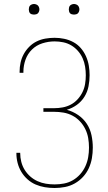

<svg xmlns="http://www.w3.org/2000/svg" viewBox="-20 -932 540 960"><path d="M253 8Q228 8 204 4Q180 0 158 -9.5Q136 -19 117.5 -35.5Q99 -52 86.5 -73Q74 -94 68 -117.5Q62 -141 62 -165V-168H81V-166Q81 -144 86.5 -122.5Q92 -101 103.5 -82.5Q115 -64 131.5 -49.5Q148 -35 168 -26Q188 -17 209.5 -13.5Q231 -10 253 -10Q277 -10 300.5 -14.5Q324 -19 344.5 -31Q365 -43 381 -61Q397 -79 407 -101Q417 -123 421 -146.5Q425 -170 425 -194Q425 -218 421 -241.5Q417 -265 406.5 -286.5Q396 -308 379.5 -325.5Q363 -343 342 -354Q321 -365 297.5 -369Q274 -373 250 -373H197V-391H250Q272 -391 293.5 -395Q315 -399 334 -409Q353 -419 368 -435.5Q383 -452 392.5 -471.5Q402 -491 405.5 -512.5Q409 -534 409 -556Q409 -577 405.5 -599Q402 -621 393 -641Q384 -661 369.5 -677.5Q355 -694 336.5 -705Q318 -716 296.5 -720.5Q275 -725 253 -725Q222 -725 192 -715.5Q162 -706 140 -684.5Q118 -663 107.5 -633.5Q97 -604 97 -573V-568H78V-574Q78 -597 83 -619.5Q88 -642 99 -662Q110 -682 126.5 -698.5Q143 -715 163.5 -725Q184 -735 207 -739Q230 -743 253 -743Q277 -743 301 -738Q325 -733 346.5 -721.5Q368 -710 384 -691.5Q400 -673 410 -650.5Q420 -628 424 -604Q428 -580 428 -556Q428 -528 422.5 -500Q417 -472 402 -448Q387 -424 364 -407.5Q341 -391 314 -383Q344 -375 370.5 -357Q397 -339 414 -313Q431 -287 437.5 -256Q444 -225 444 -194Q444 -167 439.5 -141Q435 -115 424 -91Q413 -67 395 -47.5Q377 -28 354 -15Q331 -2 305 3Q279 8 253 8ZM350 -859Q345 -859 339.5 -860.5Q334 -862 330.5 -865.5Q327 -869 325.5 -874.5Q324 -880 324 -885Q324 -890 325.5 -895.5Q327 -901 330.5 -904.5Q334 -908 339.5 -910Q345 -912 350 -912Q355 -912 360.5 -910Q366 -908 369.5 -904.5Q373 -901 375 -895.5Q377 -890 377 -885Q377 -880 375 -874.5Q373 -869 369.5 -865.5Q366 -862 360.5 -860.5Q355 -859 350 -859ZM150 -859Q145 -859 139.5 -860.5Q134 -862 130.5 -865.5Q127 -869 125.5 -874.5Q124 -880 124 -885Q124 -890 125.5 -895.5Q127 -901 130.5 -904.5Q134 -908 139.5 -910Q145 -912 150 -912Q155 -912 160.5 -910Q166 -908 169.5 -904.5Q173 -901 175 -895.5Q177 -890 177 -885Q177 -880 175 -874.5Q173 -869 169.5 -865.5Q166 -862 160.5 -860.5Q155 -859 150 -859Z"/></svg>

Font: Iosevka SS18 Thin
Style: Regular
Weight: 100
Monospace: yes
Designer: Belleve Invis
Foundry: Belleve Invis
Version: Version 25.1.1; ttfautohint (v1.8.4)